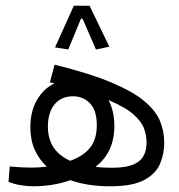

<svg xmlns="http://www.w3.org/2000/svg" viewBox="-20 -651 626 673"><path d="M97.7 2Q75.2 2 51.8 -2Q28.3 -5.9 9.8 -13.7L14.2 -67.4Q34.7 -65.4 53.5 -64.5Q72.3 -63.5 91.8 -63.5Q117.2 -63.5 144 -66.9Q116.7 -92.3 101.6 -126.5Q86.4 -160.6 86.4 -204.1Q86.4 -261.2 109.6 -300.8Q132.8 -340.3 170.9 -358.9Q163.1 -360.4 154.8 -362.3L171.4 -424.3Q295.4 -393.6 371.6 -361.3Q447.8 -329.1 487.5 -295.2Q527.3 -261.2 541.5 -225.3Q555.7 -189.5 555.7 -150.4Q555.7 -111.8 541 -76.9Q526.4 -42 485.4 -20Q444.3 2 365.7 2Q287.1 2 226.6 -19.5Q193.4 -7.8 160.6 -2.9Q127.9 2 97.7 2ZM226.1 -87.4Q272.5 -104 295.9 -133.5Q319.3 -163.1 319.3 -211.9Q319.3 -264.2 295.4 -288.8Q271.5 -313.5 235.8 -313.5Q194.3 -313.5 171.1 -284.9Q147.9 -256.3 147.9 -207.5Q147.9 -122.1 226.1 -87.4ZM314.5 -65.9Q341.3 -63 373 -63Q436.5 -63 465.1 -84.2Q493.7 -105.5 493.7 -151.4Q493.7 -173.8 485.6 -198.5Q477.5 -223.1 449.2 -248.8Q420.9 -274.4 360.4 -300.3Q380.9 -261.2 380.9 -209Q380.9 -117.2 314.5 -65.9ZM293.9 -630.9 363.3 -487.3 316.4 -477.5 269.5 -585.4H263.7L219.2 -477.5L172.9 -484.9L238.8 -630.9Z"/></svg>

Font: Cascadia Code NF Light
Style: Regular
Weight: 300
Monospace: yes
Designer: Aaron Bell
Foundry: Saja Typeworks
Version: Version 2404.023; ttfautohint (v1.8.4)